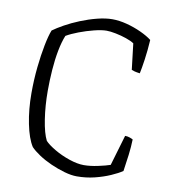

<svg xmlns="http://www.w3.org/2000/svg" viewBox="-81 -790 761 859"><g transform="rotate(10 299.5 -360.0)"><path d="M325 0Q300 0 268.5 -9Q237 -18 205.5 -32Q174 -46 148.5 -63Q123 -80 109 -95Q87 -129 74 -193.5Q61 -258 61 -331Q61 -393 67 -450Q73 -507 82 -552.5Q91 -598 101 -623Q120 -637 150.5 -654Q181 -671 218 -686Q255 -701 292.5 -710.5Q330 -720 361 -720Q392 -720 426.5 -711Q461 -702 492.5 -687.5Q524 -673 543 -658Q540 -609 534 -567.5Q528 -526 523 -503Q507 -505 498 -507.5Q489 -510 485 -512L471 -630Q458 -639 434.5 -647Q411 -655 386 -660Q361 -665 344 -665Q322 -665 288 -656.5Q254 -648 221 -635.5Q188 -623 166 -610Q154 -581 146 -539.5Q138 -498 134.5 -450Q131 -402 131 -355Q131 -287 140.5 -225.5Q150 -164 166 -133Q181 -117 212.5 -98.5Q244 -80 281 -67.5Q318 -55 347 -55Q376 -55 411 -62.5Q446 -70 466 -77L507 -216Q518 -216 528 -212.5Q538 -209 543 -206Q542 -172 537.5 -135.5Q533 -99 527 -60Q508 -47 476 -33Q444 -19 405.5 -9.5Q367 0 325 0Z"/></g></svg>

Font: Texturina Thin
Style: Regular
Weight: 100
Designer: Guillermo Torres Carreño
Foundry: Omnibus-Type
Version: Version 1.002; ttfautohint (v1.8.3)